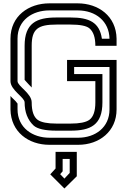

<svg xmlns="http://www.w3.org/2000/svg" viewBox="-20 -853 748 1131"><path d="M41.7 -625V-375C41.7 -321.8 125 -279.8 125 -250C125 -192.7 142.7 -146.9 178.1 -113.5C200 -93.8 244.8 -83.3 312.5 -83.3H395.8C513.5 -83.3 583.3 -116.7 583.3 -250V-416.7H416.7V-458.3H625V-208.3C625 -102.2 541 -41.7 440.6 -41.7H270.8C172.2 -41.7 83.3 -100 83.3 -209.4V-242.7C83.3 -243.8 83.3 -243.8 82.3 -243.8C73.3 -258.7 48.9 -277.8 41.7 -287.5V-208.3C43.8 -75.3 148.6 0 270.8 0H440.6C565.7 0 666.7 -79.9 666.7 -208.3V-500H375V-375H541.7V-250C541.7 -199 530.2 -164.6 506.3 -146.9C485.4 -132.3 449 -125 395.8 -125H312.5C259.4 -125 222.9 -132.3 202.1 -146.9C178.1 -164.6 166.7 -199 166.7 -250C166.7 -303.2 83.3 -345.2 83.3 -375V-626C83.3 -734.2 171 -791.7 270.8 -791.7H437.5C544.7 -791.7 623 -727.2 625 -625H580.2C566.5 -720.8 505.9 -750 395.8 -750H312.5C194.9 -750 125 -716.7 125 -583.3V-382.3C133.5 -372.1 162.6 -341.6 166.7 -337.5V-584.4C166.7 -682.1 203.8 -708.3 312.5 -708.3H395.8C451 -708.3 488.5 -701 506.3 -686.5C530.2 -666.7 541.7 -632.3 541.7 -583.3H666.7V-625C664.6 -758.1 559.8 -833.3 437.5 -833.3H270.8C148.6 -833.3 41.7 -758.6 41.7 -625ZM432.3 41.7H307.3V139.6L276 174L359.4 257.3L432.3 185.4ZM390.6 83.3V165.6L359.4 199L334.4 172.9L349 156.2V83.3Z"/></svg>

Font: Sportrop
Style: Regular
Weight: 500
Version: Version 0.9